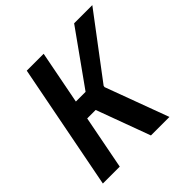

<svg xmlns="http://www.w3.org/2000/svg" viewBox="-188 -889 1049 1049"><g transform="rotate(-45 336.5 -365.0)"><path d="M155 0 215.5 -312H281L396 0H539L403.5 -366L405 -374.5L673 -730H532.5L312 -421H237L297 -730H166.5L24.5 0Z"/></g></svg>

Font: Monaspace Neon SemiBold
Style: Italic
Weight: 600
Italic angle: -11°
Designer: Riley Cran & the Lettermatic Team
Foundry: Lettermatic
Version: Version 1.200 (Monaspace Neon)